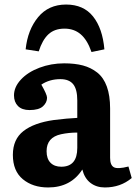

<svg xmlns="http://www.w3.org/2000/svg" viewBox="-20 -803 597 837"><path d="M268.1 -783.2Q344.2 -783.2 385.7 -731.2Q427.2 -679.2 435.1 -587.9L378.9 -576.2Q360.4 -629.4 331.5 -653.8Q302.7 -678.2 261.2 -678.2Q217.8 -678.2 191.2 -653.6Q164.6 -628.9 148.9 -579.1L91.8 -587.9Q100.6 -672.9 146 -728Q191.4 -783.2 268.1 -783.2ZM189.9 14.2Q123 14.2 79.6 -21.7Q36.1 -57.6 36.1 -127.9Q36.1 -195.8 82.3 -231.7Q128.4 -267.6 214.8 -279.8Q273.4 -287.1 316.9 -289.1V-365.2Q316.9 -413.6 299.1 -435.8Q281.2 -458 243.2 -458Q195.8 -458 160.2 -434.1Q185.1 -390.6 185.1 -377Q185.1 -356 167.2 -339.6Q149.4 -323.2 108.9 -323.2Q75.7 -323.2 58.3 -340.8Q41 -358.4 41 -387.2Q41 -423.8 71.3 -456.3Q101.6 -488.8 152.1 -507.8Q202.6 -526.9 259.8 -526.9Q306.6 -526.9 341.6 -517.6Q376.5 -508.3 404.1 -486.6Q431.6 -464.8 445.8 -425.5Q460 -386.2 460 -330.1V-115.2Q460 -83 476.3 -74Q492.7 -64.9 540 -77.1L554.2 -26.9Q505.4 14.2 437 14.2Q400.4 14.2 374.5 -5.6Q348.6 -25.4 338.9 -64Q288.6 14.2 189.9 14.2ZM247.1 -76.2Q316.9 -76.2 316.9 -158.2V-225.1Q280.3 -225.1 246.1 -217.8Q183.1 -204.1 183.1 -144Q183.1 -110.8 200.2 -93.5Q217.3 -76.2 247.1 -76.2Z"/></svg>

Font: Literata Book
Style: Bold
Weight: 700
Designer: Latin by Veronika Burian and Jose Scaglione. Greek by Irene Vlachou. Cyrillic by Vera Evstafieva
Foundry: TypeTogether
Version: Version 2.003;PS 002.003;hotconv 1.0.88;makeotf.lib2.5.64775